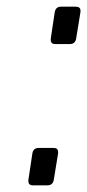

<svg xmlns="http://www.w3.org/2000/svg" viewBox="-20 -554 261 575"><path d="M65 -12V-15L77 -95Q80 -111 96 -111H140Q154 -111 154 -99V-95L141 -15Q138 1 122 1H78Q65 1 65 -12ZM132 -435V-438L144 -518Q147 -534 163 -534H207Q221 -534 221 -522V-518L208 -438Q205 -422 189 -422H145Q132 -422 132 -435Z"/></svg>

Font: Exo
Style: Italic
Weight: 400
Italic angle: -9°
Designer: Natanael Gama
Foundry: Natanael Gama
Version: Version 1.500; ttfautohint (v1.6)